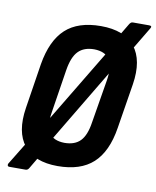

<svg xmlns="http://www.w3.org/2000/svg" viewBox="-85 -770 721 886"><g transform="rotate(10 276.0 -327.5)"><path d="M19 50Q14 50 12 46.5Q10 43 12 37L89 -89L143 -167L379 -559L406 -621L449 -693Q456 -705 465 -705H542Q557 -705 550 -693L477 -571L423 -497L185 -99L157 -37L112 39Q106 50 96 50ZM238 8Q129 8 79.5 -54Q30 -116 48 -231L81 -442Q100 -555 158.5 -609Q217 -663 324 -663Q434 -663 483.5 -601Q533 -539 515 -424L481 -213Q463 -100 404 -46Q345 8 238 8ZM250 -103Q299 -103 325 -130Q351 -157 360 -218L394 -423Q404 -489 383.5 -520Q363 -551 312 -552Q264 -552 237.5 -525Q211 -498 201 -436L169 -232Q158 -166 178.5 -135Q199 -104 250 -103Z"/></g></svg>

Font: Sofia Sans Condensed ExtraBold
Style: Italic
Weight: 800
Italic angle: -9°
Version: Version 4.100